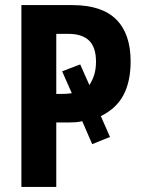

<svg xmlns="http://www.w3.org/2000/svg" viewBox="-20 -734 562 754"><path d="M493 -493Q493 -414 465 -361Q437 -308 376 -278L412 -196L342 -168L303 -258Q290 -255 277 -254Q264 -253 249 -253H201V0H64V-714H264Q380 -714 436.5 -657.5Q493 -601 493 -493ZM216 -365Q246 -365 262 -368L224 -454L295 -481L331 -400Q344 -420 350.5 -442Q357 -464 357 -492Q357 -548 330 -574.5Q303 -601 249 -601H201V-365Z"/></svg>

Font: Noto Sans ExtraCondensed
Style: Bold
Weight: 700
Width: 2
Designer: Monotype Design Team
Foundry: Monotype Imaging Inc.
Version: Version 2.013; ttfautohint (v1.8.4.7-5d5b)